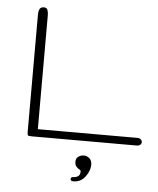

<svg xmlns="http://www.w3.org/2000/svg" viewBox="-52 -589 663 806"><g transform="rotate(5 279.5 -185.5)"><path d="M98.1 0Q83 0 80.6 -2.7Q78.1 -5.4 78.1 -18.1V-512.2Q78.1 -524.9 82.5 -534.4Q86.9 -543.9 101.1 -543.9Q112.8 -543.9 116.2 -533.9Q119.6 -523.9 119.6 -512.2V-32.2H539.1Q548.8 -32.2 554 -27.1Q559.1 -22 559.1 -16.1Q559.1 -9.8 554 -4.9Q548.8 0 539.1 0ZM286.6 172.9Q274.9 172.9 274.9 163.6Q274.9 155.8 285.2 155.3Q314 153.8 314 129.9Q314 124 308.1 121.1Q303.2 118.7 295.9 111.6Q288.6 104.5 288.6 89.8Q288.6 75.7 298.8 68.4Q309.1 61 322.8 61Q334 61 345 69.8Q356 78.6 356 97.2Q356 122.1 337.2 147.5Q318.4 172.9 286.6 172.9Z"/></g></svg>

Font: Gruppo
Style: Regular
Weight: 400
Designer: Vernon Adams
Foundry: Vernon Adams
Version: Version 1.001; ttfautohint (v1.8.4.7-5d5b);gftools[0.9.28]